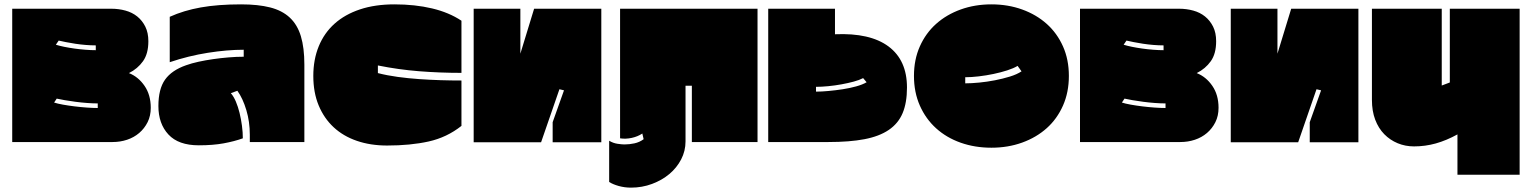

<svg xmlns="http://www.w3.org/2000/svg" viewBox="-20 -607 7011 880"><path d="M496 44H36V-567H490Q524 -567 555 -558.5Q586 -550 609 -531.5Q632 -513 646 -485Q660 -457 660 -418Q660 -361 635.5 -326.5Q611 -292 571 -272Q614 -255 642.5 -213.5Q671 -172 671 -113Q671 -76 656.5 -47Q642 -18 618 2.5Q594 23 562.5 33.5Q531 44 496 44ZM249 -421 236 -402Q252 -397 274 -392.5Q296 -388 321 -384.5Q346 -381 371.5 -379Q397 -377 419 -377V-399Q397 -399 372.5 -401Q348 -403 325 -406.5Q302 -410 282 -414Q262 -418 249 -421ZM240 -155 228 -137Q243 -132 268 -127.5Q293 -123 321.5 -119.5Q350 -116 378 -114Q406 -112 428 -112V-133Q406 -133 379 -135Q352 -137 325.5 -140.5Q299 -144 276 -148Q253 -152 240 -155Z M706 -121Q706 -199 736.5 -242Q767 -285 833 -308Q858 -317 890 -324Q922 -331 957 -336Q992 -341 1028 -344Q1064 -347 1097 -347V-379Q1021 -379 932.5 -365Q844 -351 758 -322V-530Q822 -559 900.5 -573Q979 -587 1085 -587Q1163 -587 1218 -573Q1273 -559 1308 -526.5Q1343 -494 1359 -441Q1375 -388 1375 -311V44H1125V10Q1125 -49 1109 -102.5Q1093 -156 1068 -191L1038 -180Q1051 -165 1061 -141.5Q1071 -118 1078 -89.5Q1085 -61 1089 -30.5Q1093 0 1093 27Q1054 41 1005 50Q956 59 891 59Q798 59 752 9.5Q706 -40 706 -121Z M1416 -259Q1416 -334 1441 -395Q1466 -456 1513.5 -498.5Q1561 -541 1630 -564Q1699 -587 1788 -587Q1882 -587 1960 -568.5Q2038 -550 2095 -512V-273Q1996 -273 1901 -280.5Q1806 -288 1712 -307V-272Q1755 -261 1803 -254.5Q1851 -248 1900.5 -244.5Q1950 -241 1999.5 -239.5Q2049 -238 2095 -238V-30Q2028 23 1944.5 41.5Q1861 60 1754 60Q1678 60 1615.5 38.5Q1553 17 1509 -24Q1465 -65 1440.5 -124Q1416 -183 1416 -259Z M2736 45H2513V-47L2565 -193L2544 -198L2460 45H2151V-567H2365V-361L2428 -567H2736Z M3452 -567V44H3151V-214H3122V41Q3122 85 3102 123.5Q3082 162 3048 190.5Q3014 219 2968.5 236Q2923 253 2872 253Q2843 253 2816 245.5Q2789 238 2772 227V38Q2790 49 2810 52Q2830 55 2842 55Q2865 55 2888 50Q2911 45 2930 31L2924 5Q2903 19 2875.5 25Q2848 31 2822 27V-567Z M3777 44H3501V-567H3807V-450Q3968 -457 4052.5 -394Q4137 -331 4137 -206Q4137 -136 4117 -88.5Q4097 -41 4053.5 -11.5Q4010 18 3942 31Q3874 44 3777 44ZM3952 -230 3936 -249Q3919 -240 3893 -233Q3867 -226 3837 -220.5Q3807 -215 3776 -212Q3745 -209 3720 -209V-187Q3745 -187 3777.5 -190Q3810 -193 3842.5 -198Q3875 -203 3904 -211Q3933 -219 3952 -230Z M4169 -259Q4169 -334 4196 -394.5Q4223 -455 4270.5 -497.5Q4318 -540 4383 -563.5Q4448 -587 4524 -587Q4600 -587 4665 -563.5Q4730 -540 4777.5 -497.5Q4825 -455 4852 -394.5Q4879 -334 4879 -259Q4879 -184 4852 -123Q4825 -62 4777.5 -19.5Q4730 23 4665 46.5Q4600 70 4524 70Q4448 70 4383 47Q4318 24 4270.5 -19Q4223 -62 4196 -123Q4169 -184 4169 -259ZM4662 -280 4644 -305Q4626 -294 4596.5 -284.5Q4567 -275 4533.5 -268Q4500 -261 4466 -257Q4432 -253 4404 -253V-225Q4432 -225 4468 -228.5Q4504 -232 4540 -239Q4576 -246 4608.5 -256Q4641 -266 4662 -280Z M5390 44H4930V-567H5384Q5418 -567 5449 -558.5Q5480 -550 5503 -531.5Q5526 -513 5540 -485Q5554 -457 5554 -418Q5554 -361 5529.5 -326.5Q5505 -292 5465 -272Q5508 -255 5536.5 -213.5Q5565 -172 5565 -113Q5565 -76 5550.5 -47Q5536 -18 5512 2.5Q5488 23 5456.5 33.5Q5425 44 5390 44ZM5143 -421 5130 -402Q5146 -397 5168 -392.5Q5190 -388 5215 -384.5Q5240 -381 5265.5 -379Q5291 -377 5313 -377V-399Q5291 -399 5266.5 -401Q5242 -403 5219 -406.5Q5196 -410 5176 -414Q5156 -418 5143 -421ZM5134 -155 5122 -137Q5137 -132 5162 -127.5Q5187 -123 5215.5 -119.5Q5244 -116 5272 -114Q5300 -112 5322 -112V-133Q5300 -133 5273 -135Q5246 -137 5219.5 -140.5Q5193 -144 5170 -148Q5147 -152 5134 -155Z M6206 45H5983V-47L6035 -193L6014 -198L5930 45H5621V-567H5835V-361L5898 -567H6206Z M6660 194V9Q6609 37 6560.5 50.5Q6512 64 6461 64Q6421 64 6386 49.5Q6351 35 6324.5 8Q6298 -19 6283 -58.5Q6268 -98 6268 -149V-567H6588V-215L6625 -229V-567H6945V194Z"/></svg>

Font: ChangwonDangamAsac Bold
Style: Regular
Weight: 700
Designer: Choi Chi-young, Lee Youngbeen, Kim Jungjin, Yoon Jihee, Han Dohee
Foundry: YoonDesign Inc.
Version: Version 1.010;Build 20210623